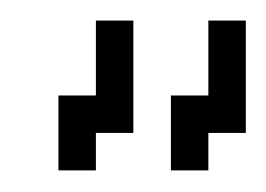

<svg xmlns="http://www.w3.org/2000/svg" viewBox="-20 -341 254 183"><path d="M35.7 -250V-178.6H71.4V-214.3H107.1V-321.4H71.4V-250ZM142.9 -250V-178.6H178.6V-214.3H214.3V-321.4H178.6V-250Z"/></svg>

Font: Gossip Low Pixel
Style: Regular
Weight: 500
Width: 3
Designer: Deborah Khodanovich
Version: Version 1.001;Glyphs 3.3.1 (3343)